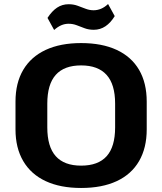

<svg xmlns="http://www.w3.org/2000/svg" viewBox="-20 -924 807 954"><path d="M383 10Q280 10 207 -24Q134 -58 95.5 -123.5Q57 -189 57 -281V-419Q57 -512 95.5 -577Q134 -642 207 -676Q280 -710 383 -710Q487 -710 560 -676Q633 -642 671 -577Q709 -512 709 -419V-281Q709 -189 671 -123.5Q633 -58 560 -24Q487 10 383 10ZM383 -101Q468 -101 510 -148Q552 -195 552 -291V-409Q552 -505 509.5 -552Q467 -599 383 -599Q299 -599 257 -552Q215 -505 215 -409V-291Q215 -195 257 -148Q299 -101 383 -101ZM216 -835Q238 -869 263.5 -886Q289 -903 321 -903Q345 -903 365.5 -895.5Q386 -888 405.5 -880.5Q425 -873 445 -873Q464 -873 482 -880.5Q500 -888 517 -904L550 -844Q530 -811 504 -793.5Q478 -776 446 -776Q421 -776 401 -783.5Q381 -791 361.5 -798.5Q342 -806 321 -806Q302 -806 284.5 -798.5Q267 -791 249 -775Z"/></svg>

Font: Pathway Extreme 28pt
Style: Bold
Weight: 700
Designer: Eduardo Rodriguez Tunni
Foundry: Eduardo Rodriguez Tunni
Version: Version 1.001;gftools[0.9.26]